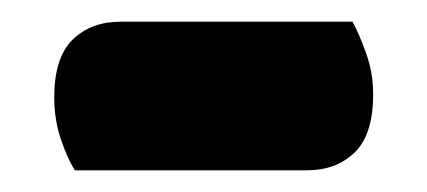

<svg xmlns="http://www.w3.org/2000/svg" viewBox="-20 -343 394 177"><path d="M49 -186Q42 -197 36 -215Q30 -233 30 -253Q30 -290 47 -306.5Q64 -323 91 -323H305Q311 -312 317.5 -294Q324 -276 324 -256Q324 -219 307 -202.5Q290 -186 263 -186Z"/></svg>

Font: Baloo
Style: Regular
Weight: 400
Designer: Sarang Kulkarni and Ek Type
Foundry: Ek Type
Version: Version 1.443;PS 1.000;hotconv 16.6.51;makeotf.lib2.5.65220;